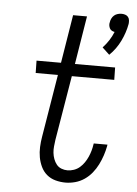

<svg xmlns="http://www.w3.org/2000/svg" viewBox="-54 -802 608 852"><g transform="rotate(5 250.0 -376.0)"><path d="M414 -574 382 -604Q397 -620 409 -638.5Q421 -657 429 -677Q422 -678 416 -681.5Q410 -685 407 -691Q404 -697 403 -704Q402 -711 404 -718Q405 -726 409 -734.5Q413 -743 420 -749Q427 -755 436 -757.5Q445 -760 453 -760Q461 -760 469 -757.5Q477 -755 482 -749Q487 -743 488 -734.5Q489 -726 488 -718Q481 -679 462.5 -641Q444 -603 414 -574ZM270 8Q247 8 225 2Q203 -4 186.5 -18Q170 -32 160.5 -52Q151 -72 147 -94Q143 -116 144 -139.5Q145 -163 149 -186L195 -465H96L95 -520H204L239 -735H301L266 -520H445L446 -465H257L209 -177Q207 -162 205.5 -147.5Q204 -133 205.5 -119Q207 -105 212 -91.5Q217 -78 225.5 -67.5Q234 -57 247 -52Q260 -47 274 -47Q288 -47 302.5 -52Q317 -57 328.5 -67Q340 -77 348.5 -89.5Q357 -102 363 -115.5Q369 -129 373 -143Q377 -157 379 -171L380 -176H441L440 -169Q436 -148 429 -127Q422 -106 412 -86Q402 -66 387.5 -48Q373 -30 354 -17Q335 -4 313 2Q291 8 270 8Z"/></g></svg>

Font: Iosevka Term Curly Lt Obl
Style: Regular
Weight: 300
Italic angle: -9°
Designer: Belleve Invis
Foundry: Belleve Invis
Version: Version 32.3.0